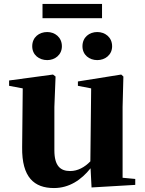

<svg xmlns="http://www.w3.org/2000/svg" viewBox="-20 -934 731 971"><path d="M219 -630C257 -630 293 -656 293 -700C293 -746 257 -772 219 -772C178 -772 143 -746 143 -700C143 -656 178 -630 219 -630ZM472 -630C511 -630 547 -656 547 -700C547 -746 511 -772 472 -772C432 -772 397 -746 397 -700C397 -656 432 -630 472 -630ZM195 -842H496V-914H195ZM443 14 664 1V-29L600 -35V-393L604 -547L593 -557L374 -522V-500L441 -487L437 -118C408 -88 373 -69 335 -69C286 -69 255 -94 255 -174V-393L261 -547L248 -557L26 -527V-500L95 -487L92 -189C90 -37 153 17 253 17C330 17 391 -24 438 -83Z"/></svg>

Font: Noto Serif CJK SC Black
Style: Regular
Weight: 900
Designer: Ryoko NISHIZUKA 西塚涼子 (kana & ideographs); Frank Grießhammer (Latin, Greek & Cyrillic); Wenlong ZHANG 张文龙 (bopomofo); San
Foundry: Adobe
Version: Version 2.001;hotconv 1.1.0;makeotfexe 2.6.0